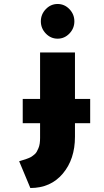

<svg xmlns="http://www.w3.org/2000/svg" viewBox="-20 -779 529 973"><path d="M77.1 38.1Q81.5 36.6 92.8 33.2Q104 29.8 109.6 28.1Q115.2 26.4 125.2 22.2Q135.3 18.1 140.9 14.2Q146.5 10.3 154.3 3.9Q162.1 -2.4 166.3 -10.3Q170.4 -18.1 174.8 -28.1Q179.2 -38.1 181.2 -51.3Q183.1 -64.5 183.1 -80.1V-154.8H95.2V-277.8H183.1V-513.2H359.9V-277.8H437V-154.8H359.9V-85.9Q359.9 27.8 298.3 100.8Q236.8 173.8 133.8 173.8ZM212.2 -609.1Q187 -635.3 187 -670.9Q187 -706.5 212.2 -732.7Q237.3 -758.8 272 -758.8Q306.6 -758.8 331.8 -732.7Q356.9 -706.5 356.9 -670.9Q356.9 -635.3 331.8 -609.1Q306.6 -583 272 -583Q237.3 -583 212.2 -609.1Z"/></svg>

Font: Hussar Preview
Style: Bold
Weight: 700
Foundry: Cannot Into Space Fonts, PlusOne Fonts
Version: Version 2.29RC2 "Millennial"